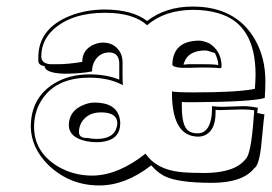

<svg xmlns="http://www.w3.org/2000/svg" viewBox="-20 -528 830 586"><path d="M535 -217V-202Q535 -142 556 -128Q567 -121 583 -121Q615 -121 624 -164Q627 -178 627 -194V-204Q645 -202 659 -202Q669 -202 690 -203Q712 -204 724 -204Q743 -204 767 -199Q765 -185 765 -183Q768 -182 776 -181Q784 -179 787 -179Q784 -155 780 -111Q774 -34 760 -18Q758 -16 757 -15L758 -17Q723 30 627 30Q522 30 481 9Q459 -3 443 -22Q441 -23 441 -23Q363 38 283 38Q192 38 127 -25Q75 -77 74 -141Q74 -229 145 -273Q191 -301 253 -301Q305 -301 344 -285V-324V-337Q342 -367 314 -368Q281 -368 266 -336Q261 -324 261 -310Q224 -303 176 -303Q118 -305 116 -326Q98 -329 97 -341Q97 -344 97 -353Q97 -440 192 -479Q242 -499 301 -499Q385 -498 429 -464Q486 -508 568 -508Q701 -508 759 -406Q790 -351 790 -280Q790 -259 788 -229Q748 -217 567 -216Q561 -216 556 -216Q541 -216 535 -217ZM505 -232V-249Q518 -246 570 -246Q700 -246 754 -256Q757 -257 758 -257Q760 -287 760 -300Q760 -456 645 -488Q611 -498 568 -498Q482 -497 429 -451Q387 -489 301 -489Q199 -489 143 -438Q106 -404 106 -356Q106 -334 134 -332Q140 -332 156 -332Q187 -332 231 -339Q231 -378 269 -393Q282 -398 294 -398Q330 -398 347 -368Q354 -354 354 -339V-303Q354 -282 355 -268Q313 -291 253 -291Q146 -291 103 -216Q84 -182 84 -141Q84 -65 155 -21Q203 8 262 8Q341 7 424 -59Q457 -11 530 -3Q558 0 606 0Q698 -1 730 -43Q746 -57 754 -166Q756 -186 756 -191Q742 -194 720 -194Q708 -194 683 -193Q661 -192 652 -192Q641 -192 638 -193V-185Q638 -123 596 -112Q590 -111 583 -111Q509 -113 505 -232ZM244 -97Q191 -108 190 -145Q190 -191 238 -209Q254 -215 268 -215Q334 -215 345 -168Q347 -160 347 -152Q347 -105 298 -96Q287 -94 275 -94Q260 -94 244 -97ZM620 -395Q653 -373 656 -333V-323Q656 -320 650 -320Q647 -320 639 -321Q618 -322 597 -322Q580 -322 555 -321Q540 -321 534 -321Q507 -323 506 -331Q508 -403 587 -404Q601 -404 620 -395ZM245 -107H246Q263 -104 275 -104Q329 -104 337 -143Q338 -148 338 -153Q337 -185 288 -185Q248 -185 229 -155Q221 -141 221 -125Q221 -109 240 -107Q243 -107 245 -107ZM636 -366Q613 -374 607 -374Q555 -374 542 -337Q541 -334 540 -331Q542 -331 545 -331Q550 -332 554 -332H597Q642 -332 646 -329V-333Q645 -347 636 -366Z"/></svg>

Font: Londrina Shadow
Style: Regular
Weight: 400
Designer: Marcelo Magalhaes
Foundry: Marcelo Magalhães
Version: Version 1.001 2011